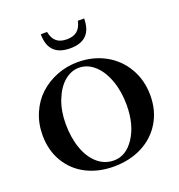

<svg xmlns="http://www.w3.org/2000/svg" viewBox="-161 -1051 1115 1197"><g transform="rotate(-20 396.5 -452.5)"><path d="M387.2 -772.5Q243.2 -772.5 243.2 -918H284.7Q293 -874.5 317.6 -853.5Q342.3 -832.5 386.2 -832.5Q430.2 -832.5 455.1 -853.5Q480 -874.5 489.3 -918H530.8Q530.8 -772.5 387.2 -772.5ZM390.6 13.2Q289.6 13.2 209.7 -27.3Q129.9 -67.9 84 -144.8Q38.1 -221.7 38.1 -322.3Q38.1 -399.9 66.9 -466.8Q95.7 -533.7 145 -579.1Q194.3 -624.5 260 -650.4Q325.7 -676.3 398.9 -676.3Q498.5 -676.3 579.6 -632.6Q660.6 -588.9 707.8 -508.5Q754.9 -428.2 754.9 -326.2Q754.9 -226.1 708 -148.4Q661.1 -70.8 578.4 -28.8Q495.6 13.2 390.6 13.2ZM404.3 -22.5Q485.4 -22.5 540.5 -106.9Q595.7 -191.4 595.7 -321.3Q595.7 -412.1 568.8 -485.6Q542 -559.1 495.8 -599.9Q449.7 -640.6 394 -640.6Q342.8 -640.6 298.1 -603.3Q253.4 -565.9 225.6 -496.1Q197.8 -426.3 197.8 -340.3Q197.8 -248 223.4 -175.8Q249 -103.5 296.1 -63Q343.3 -22.5 404.3 -22.5Z"/></g></svg>

Font: Elstob 10pt SemiBold
Style: Regular
Weight: 600
Designer: Peter S. Baker
Version: Version 1.015